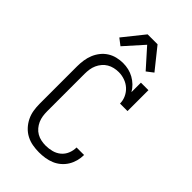

<svg xmlns="http://www.w3.org/2000/svg" viewBox="-287 -1070 1175 1175"><g transform="rotate(45 300.0 -482.5)"><path d="M297 8Q269 8 241 3Q213 -2 188 -15Q163 -28 143.5 -49Q124 -70 111.5 -95.5Q99 -121 94.5 -149Q90 -177 90 -205V-530Q90 -557 94 -583.5Q98 -610 108 -634.5Q118 -659 134.5 -680Q151 -701 173.5 -715.5Q196 -730 222.5 -736.5Q249 -743 275 -743Q300 -743 323.5 -737.5Q347 -732 368.5 -720Q390 -708 407.5 -691Q425 -674 437 -653V-735H502V-554H437Q437 -581 425.5 -606Q414 -631 394 -649Q374 -667 348 -676Q322 -685 296 -685Q276 -685 256.5 -680.5Q237 -676 220 -666Q203 -656 190 -640.5Q177 -625 169 -607Q161 -589 158 -569.5Q155 -550 155 -530V-205Q155 -185 158 -165Q161 -145 169 -127Q177 -109 190 -93.5Q203 -78 220.5 -68Q238 -58 258 -54Q278 -50 297 -50Q324 -50 350.5 -57Q377 -64 397.5 -81Q418 -98 428.5 -123.5Q439 -149 439 -175V-176H504V-175Q504 -149 497 -123.5Q490 -98 476.5 -76Q463 -54 443 -37Q423 -20 399 -10Q375 0 349 4Q323 8 297 8ZM191 -804 148 -837 257 -973H343L452 -837L409 -804L300 -926Z"/></g></svg>

Font: Iosevka Etoile Light
Style: Regular
Weight: 300
Designer: Belleve Invis
Foundry: Belleve Invis
Version: Version 25.0.1; ttfautohint (v1.8.4)